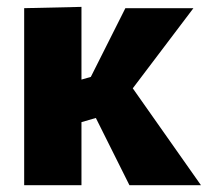

<svg xmlns="http://www.w3.org/2000/svg" viewBox="-20 -544 610 564"><path d="M51 -520 219.3 -523.8V-310.2L282.3 -328.3L230.8 -286.3L348.3 -520H548.2L339.7 -244.5L339.3 -328.2L570.3 0H360.2L230.2 -260.3L305.7 -210.3L219.3 -185.2V0H51Z"/></svg>

Font: Murecho Thin
Style: Regular
Weight: 100
Designer: Neil Summerour
Foundry: Positype
Version: Version 1.010